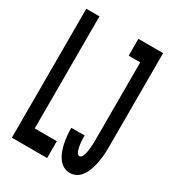

<svg xmlns="http://www.w3.org/2000/svg" viewBox="-180 -838 859 948"><g transform="rotate(30 250.0 -363.5)"><path d="M31 0V-735H106V-96H232V0ZM365 8Q345 8 327.5 -2Q310 -12 298.5 -29Q287 -46 280 -65Q273 -84 269 -103.5Q265 -123 263 -143Q261 -163 261 -183V-189H337V-186Q337 -177 337 -168Q337 -159 338 -150Q339 -141 340.5 -132Q342 -123 344.5 -114.5Q347 -106 351.5 -97Q356 -88 365 -88Q373 -88 377.5 -95.5Q382 -103 384.5 -110.5Q387 -118 388.5 -126Q390 -134 391 -142Q392 -150 392.5 -157.5Q393 -165 393.5 -173Q394 -181 394 -189Q394 -197 394 -205V-639H328V-735H469V-205Q469 -189 468.5 -172.5Q468 -156 466 -139.5Q464 -123 461 -107Q458 -91 453 -75.5Q448 -60 441 -45.5Q434 -31 423 -18.5Q412 -6 397 1Q382 8 365 8Z"/></g></svg>

Font: Iosevka
Style: Bold
Weight: 700
Monospace: yes
Designer: Belleve Invis
Foundry: Belleve Invis
Version: Version 32.5.0; ttfautohint (v1.8.4)